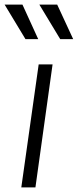

<svg xmlns="http://www.w3.org/2000/svg" viewBox="-63 -809 336 829"><path d="M29 0H90L164 -531H104ZM-43 -789 47 -640H102L34 -789ZM107 -789 197 -640H253L184 -789Z"/></svg>

Font: Mluvka Light
Style: Italic
Weight: 300
Italic angle: -8°
Designer: Modified by Jiří Krblich, Original typeface by Gumpita Rahayu
Foundry: Gumpita Rahayu & Jiří Krblich
Version: Version 2.000;Glyphs 3.1.1 (3134)